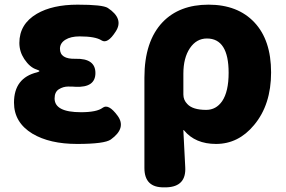

<svg xmlns="http://www.w3.org/2000/svg" viewBox="-20 -603 1225 823"><path d="M119 -30Q40 -78 40 -163Q40 -269 139 -293Q149 -296 149 -298.5Q149 -301 137 -305Q108 -314 84 -350Q63 -382 63 -419Q63 -500 138 -544Q205 -583 312.5 -583Q420 -583 442 -569Q512 -523 476 -468Q441 -413 415 -430Q389 -447 321 -447Q283 -447 260 -432.5Q237 -418 237 -394Q237 -349 304 -351Q389 -353 389 -290Q389 -227 304 -231Q293 -232 272 -232Q251 -232 232.5 -220.5Q214 -209 214 -181Q214 -122 327 -122Q395 -122 420 -141Q445 -160 484 -107Q523 -54 455 -5Q428 14 310.5 14Q193 14 119 -30Z M684 200Q599 202 599 117V-270Q599 -426 677 -508Q749 -583 874 -583Q999 -583 1070.5 -507Q1142 -431 1142 -292.5Q1142 -154 1069 -67Q1002 14 906 14Q817 14 769 -44Q766 -48 766 -43L774 113Q779 197 694 200ZM864 -132Q906 -132 932 -169Q960 -210 960 -291Q960 -438 867 -438Q822 -438 794 -396.5Q766 -355 766 -287V-198Q766 -174 783 -157Q806 -132 864 -132Z"/></svg>

Font: Resource Han Rounded KR Heavy
Style: Regular
Weight: 900
Designer: Cyano Hao (round all glyphs); Ryoko NISHIZUKA 西塚涼子 (kana, bopomofo & ideographs); Paul D. Hunt (Latin, Greek & Cyrillic)
Foundry: Cyano Hao
Version: 0.990